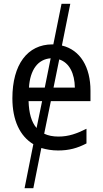

<svg xmlns="http://www.w3.org/2000/svg" viewBox="-20 -780 540 1008"><path d="M109 208H155L197 -3C224 5 253 10 285 10C342 10 386 -2 434 -27V-104C384 -79 341 -63 287 -63C258 -63 233 -68 212 -78L247 -249H455V-304C455 -427 402 -518 305 -541L349 -760H303L260 -547C259 -547 257 -547 255 -547C124 -547 45 -441 45 -264C45 -148 85 -65 155 -23ZM132 -320C138 -414 179 -469 246 -474L215 -320ZM373 -320H261L291 -468C344 -451 372 -394 373 -320ZM130 -249H201L172 -108C145 -139 132 -186 130 -249Z"/></svg>

Font: Noto Sans Mono ExtraCondensed
Style: Regular
Weight: 400
Width: 2
Designer: Monotype Design Team
Foundry: Monotype Imaging Inc.
Version: Version 2.014